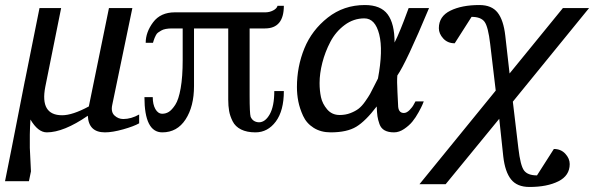

<svg xmlns="http://www.w3.org/2000/svg" viewBox="-61 -514 2361 763"><path d="M38 -194V-193L41 -208L96 -482H182L119 -169Q97 -56 186 -56Q227 -56 292 -91L372 -482H465L385 -97Q379 -69 394 -55Q409 -41 429 -41Q460 -41 492 -59V-24Q471 -12 428.5 0Q386 12 356 12Q291 12 288 -54Q192 12 125 12Q90 12 60 -39Q58 -11 57.5 21Q57 53 57.5 73.5Q58 94 60 125.5Q62 157 62 167L54 206H-41Q-27 139 38 -194Z M1067 -152Q1067 -74 1035 -31Q1003 12 954 12Q920 12 897 0.5Q874 -11 863.5 -32Q853 -53 849.5 -73Q846 -93 846 -118V-401H710V-172Q710 -91 676.5 -39.5Q643 12 584 12Q513 12 513 -128H546Q546 -99 556.5 -80.5Q567 -62 584 -62Q598 -62 610 -69.5Q622 -77 635.5 -97.5Q649 -118 657 -163.5Q665 -209 665 -275V-401H623Q609 -401 598 -399Q587 -397 579.5 -392.5Q572 -388 567 -384.5Q562 -381 558.5 -374Q555 -367 553.5 -363.5Q552 -360 549.5 -352.5Q547 -345 547 -344H518Q518 -386 547.5 -425.5Q577 -465 634 -465H994Q1010 -465 1024.5 -472.5Q1039 -480 1042 -491H1067Q1067 -401 992 -401H931V-135Q931 -63 935 -50Q944 -29 968 -28Q993 -28 1011 -60Q1029 -92 1029 -152Z M1644 -482Q1553 -264 1518 -214Q1516 -192 1518.5 -147.5Q1521 -103 1521 -97Q1521 -65 1544 -65Q1555 -65 1566.5 -76.5Q1578 -88 1584 -100L1590 -111H1623Q1621 -106 1617.5 -97.5Q1614 -89 1602.5 -68Q1591 -47 1578 -31Q1565 -15 1545 -1.5Q1525 12 1505 12Q1482 12 1467.5 4Q1453 -4 1447 -21Q1441 -38 1439 -52Q1437 -66 1436 -91Q1392 -33 1355 -10.5Q1318 12 1253 12Q1214 12 1185.5 -6Q1157 -24 1143.5 -53.5Q1130 -83 1124.5 -111Q1119 -139 1119 -168Q1119 -249 1148.5 -321.5Q1178 -394 1241.5 -444Q1305 -494 1389 -494Q1452 -494 1479.5 -457Q1507 -420 1507 -345Q1517 -364 1531 -398.5Q1545 -433 1554 -458L1563 -482ZM1441 -202Q1462 -314 1446 -377.5Q1430 -441 1387 -441Q1344 -441 1308.5 -414.5Q1273 -388 1252 -348Q1231 -308 1220 -265Q1209 -222 1209 -184Q1209 -154 1214.5 -128Q1220 -102 1239 -79.5Q1258 -57 1289 -57Q1312 -57 1331.5 -64.5Q1351 -72 1364 -82Q1377 -92 1390 -110.5Q1403 -129 1409.5 -140.5Q1416 -152 1426.5 -173.5Q1437 -195 1441 -202Z M2280 -482 1977 -110 1999 75Q2007 144 2021.5 163.5Q2036 183 2073 183L2140 78Q2168 78 2185.5 97Q2203 116 2203 138Q2203 184 2158 206.5Q2113 229 2043 229Q1994 229 1970 199Q1946 169 1939 108L1923 -42L1710 218H1606L1909 -154L1887 -339Q1879 -408 1864.5 -427.5Q1850 -447 1813 -447L1746 -342Q1718 -342 1700.5 -361Q1683 -380 1683 -402Q1683 -449 1728.5 -471.5Q1774 -494 1844 -494Q1893 -494 1916.5 -464Q1940 -434 1947 -372L1964 -222L2176 -482Z"/></svg>

Font: Veleka
Style: Italic
Weight: 400
Italic angle: -12°
Designer: Stefan Peev, Context Ltd, 2016; SIL International, 1997-2014.
Foundry: Stefan Peev, Context Ltd, 2016
Version: Version 1.000